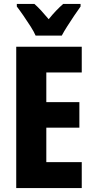

<svg xmlns="http://www.w3.org/2000/svg" viewBox="-20 -950 474 970"><path d="M393 0H62V-714H393V-584H214V-434H381V-305H214V-131H393ZM160 -770Q152 -789 134.5 -816.5Q117 -844 98 -871.5Q79 -899 65 -917V-930H154Q170 -916 188 -896.5Q206 -877 226 -853Q247 -879 264.5 -897Q282 -915 299 -930H387V-917Q373 -898 355 -871Q337 -844 320 -817.5Q303 -791 292 -770Z"/></svg>

Font: Noto Sans Khmer ExtraCondensed ExtraBold
Style: Regular
Weight: 800
Width: 2
Designer: Danh Hong and the Monotype Design Team
Foundry: Monotype Imaging Inc.
Version: Version 2.004